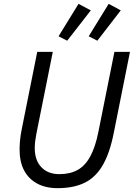

<svg xmlns="http://www.w3.org/2000/svg" viewBox="-20 -968 697 1000"><path d="M174 -698H255L169 -269Q165 -247 163 -230.5Q161 -214 161 -197Q161 -133 195.5 -97Q230 -61 289 -61Q345 -61 384.5 -83Q424 -105 450.5 -154Q477 -203 493 -284L576 -698H657L573 -278Q552 -171 515 -107.5Q478 -44 420.5 -16Q363 12 280 12Q218 12 173.5 -12Q129 -36 105.5 -80.5Q82 -125 82 -189Q82 -212 84.5 -238Q87 -264 93 -294ZM453 -914 330 -756 285 -779 389 -948ZM609 -914 487 -756 442 -779 546 -948Z"/></svg>

Font: IBM Plex Sans Var
Style: Italic
Weight: 400
Italic angle: -11.31°
Designer: Mike Abbink, Paul van der Laan, Pieter van Rosmalen
Foundry: Bold Monday
Version: Version 1.001